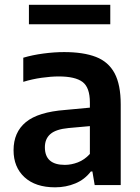

<svg xmlns="http://www.w3.org/2000/svg" viewBox="-20 -771 583 800"><path d="M209.5 9.5Q128 9.5 82.2 -32.5Q36.5 -74.5 36.5 -145Q36.5 -220 87.8 -262.2Q139 -304.5 253 -313L354.5 -322.5V-344Q354.5 -406.5 324 -429.5Q293.5 -452.5 224.5 -452.5Q193 -452.5 153.8 -447Q114.5 -441.5 77 -430V-530.5Q115.5 -542 161.2 -548Q207 -554 247 -554Q327.5 -554 379.8 -533.8Q432 -513.5 457.5 -465.8Q483 -418 483 -336V0H374.5L365 -56.5H358.5Q333 -23 294 -6.8Q255 9.5 209.5 9.5ZM167 -157.5Q167 -84 250 -84Q277 -84 304.5 -94.5Q332 -105 354.5 -129.5V-245.5L265.5 -237.5Q213 -232.5 190 -212.5Q167 -192.5 167 -157.5ZM100.5 -670V-751H439.5V-670Z"/></svg>

Font: Encode Sans SmBold
Style: Regular
Weight: 600
Designer: Multiple Designers
Foundry: Impallari Type
Version: Version 3.002; ttfautohint (v1.8.3) -l 8 -r 50 -G 200 -x 14 